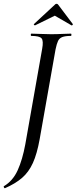

<svg xmlns="http://www.w3.org/2000/svg" viewBox="-48 -803 406 1016"><path d="M-22 193Q-24 194 -27 189Q-30 184 -27 182Q20 154 45.5 98Q71 42 86 -40L175 -544Q183 -587 172 -600Q161 -613 117 -613Q115 -613 115 -619Q115 -625 117 -625Q138 -625 164.5 -623.5Q191 -622 221 -622Q254 -622 280.5 -623.5Q307 -625 327 -625Q330 -625 330 -619Q330 -613 327 -613Q298 -613 282 -607Q266 -601 259 -586Q252 -571 246 -542L162 -67Q148 11 126 59.5Q104 108 68.5 138.5Q33 169 -22 193ZM138 -669Q136 -668 132.5 -671Q129 -674 132 -676L242 -778Q246 -783 251.5 -783Q257 -783 260 -778L337 -676Q339 -674 335.5 -670.5Q332 -667 330 -669L242 -720Z"/></svg>

Font: Cormorant Garamond Light Medium
Style: Italic
Weight: 500
Italic angle: -10°
Version: Version 4.001